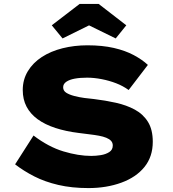

<svg xmlns="http://www.w3.org/2000/svg" viewBox="-20 -949 880 979"><path d="M431 10Q346 10 277.5 -6Q209 -22 155 -49.5Q101 -77 57 -111L151 -258Q227 -200 303.5 -177Q380 -154 445 -154Q469 -154 494 -158Q519 -162 537 -173.5Q555 -185 555 -207Q555 -221 546.5 -230.5Q538 -240 522 -246.5Q506 -253 484.5 -257Q463 -261 437 -264Q411 -267 382 -271Q316 -279 262.5 -296.5Q209 -314 172 -341Q135 -368 115.5 -405Q96 -442 96 -490Q96 -543 122 -586Q148 -629 193.5 -658.5Q239 -688 299 -703Q359 -718 426 -718Q502 -718 560.5 -704.5Q619 -691 662 -668Q705 -645 734 -618L636 -490Q607 -511 572 -524.5Q537 -538 498 -545.5Q459 -553 424 -553Q388 -553 361 -548Q334 -543 318 -532Q302 -521 302 -504Q302 -486 318 -476Q334 -466 359 -459.5Q384 -453 410 -449.5Q436 -446 459 -444Q517 -437 571 -425Q625 -413 667.5 -390Q710 -367 734.5 -327.5Q759 -288 759 -226Q759 -150 716.5 -97.5Q674 -45 598.5 -17.5Q523 10 431 10ZM299 -753 244 -820 386 -929H483L624 -820L570 -753L419 -827H449Z"/></svg>

Font: Lexend Mega ExtraBold
Style: Regular
Weight: 800
Designer: Bonnie Shaver-Troup, Thomas Jockin
Foundry: Lexend
Version: Version 1.007